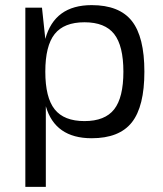

<svg xmlns="http://www.w3.org/2000/svg" viewBox="-20 -530 635 750"><path d="M159 200H158H79V-500H144L157 -378Q193 -510 338 -510Q446 -510 495 -448Q544 -386 544 -250Q544 -114 495 -52Q446 10 338 10Q195 10 159 -115ZM426 -103Q462 -149 462 -250Q462 -351 426 -397Q390 -443 310 -443Q230 -443 193.5 -397Q157 -351 157 -250Q157 -149 193.5 -103Q230 -57 310 -57Q390 -57 426 -103Z"/></svg>

Font: Fivo Sans Modern
Style: Regular
Weight: 400
Designer: Alexander Slobzheninov
Foundry: Alexander Slobzheninov
Version: 1.0